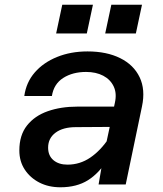

<svg xmlns="http://www.w3.org/2000/svg" viewBox="-20 -782 690 814"><path d="M398 0 418 -117 467 -346Q476 -386 462 -415.5Q448 -445 417.5 -461Q387 -477 345 -477Q288 -477 248 -451.5Q208 -426 200 -375H83Q91 -433 127.5 -475Q164 -517 222 -540.5Q280 -564 351 -564Q432 -564 489.5 -535.5Q547 -507 572 -454.5Q597 -402 582 -331L513 0ZM236 12Q186 12 147 -8Q108 -28 85 -63Q62 -98 62 -144Q62 -209 94.5 -250Q127 -291 182.5 -310.5Q238 -330 308 -330H477L459 -244L302 -243Q247 -243 215.5 -219.5Q184 -196 184 -156Q184 -122 206.5 -103Q229 -84 266 -84Q319 -84 363 -114Q407 -144 442 -197L439 -110Q401 -48 353 -18Q305 12 236 12ZM426 -640 452 -762H582L556 -640ZM218 -640 244 -762H374L348 -640Z"/></svg>

Font: Azeret Mono Thin Medium
Style: Italic
Weight: 500
Italic angle: -12°
Version: Version 1.002